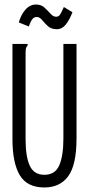

<svg xmlns="http://www.w3.org/2000/svg" viewBox="-20 -817 390 848"><path d="M176 11Q100 11 67.5 -43Q35 -97 35 -203V-623H102V-616Q96 -610 94.5 -603Q93 -596 93 -579V-202Q93 -125 111.5 -85Q130 -45 176 -45Q224 -45 242 -87.5Q260 -130 260 -205V-623H318V-206Q318 -89 281.5 -39Q245 11 176 11ZM262 -786 300 -763Q287 -729 270.5 -708.5Q254 -688 231 -688Q206 -688 191.5 -701.5Q177 -715 166 -728.5Q155 -742 142 -742Q130 -742 122.5 -732Q115 -722 107 -700L63 -718Q72 -751 92 -774Q112 -797 139 -797Q162 -797 176.5 -783.5Q191 -770 203 -756.5Q215 -743 228 -743Q239 -743 245.5 -753Q252 -763 262 -786Z"/></svg>

Font: Inconsolata ExtraCondensed
Style: Regular
Weight: 400
Width: 2
Monospace: yes
Designer: Raph Levien, Cyreal, Brenton Simpson
Foundry: Raph Levien, Cyreal, Google
Version: Version 3.000; ttfautohint (v1.8.2.53-6de2)